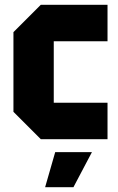

<svg xmlns="http://www.w3.org/2000/svg" viewBox="-20 -580 490 800"><path d="M36 -114V-446L150 -560H428V-408H204V-152H428V0H150ZM168 200 210 54H363L286 200Z"/></svg>

Font: Tektur SemiCondensed
Style: Bold
Weight: 700
Width: 4
Designer: Adam Jagosz
Foundry: Adam Jagosz
Version: Version 1.005;gftools[0.9.30]